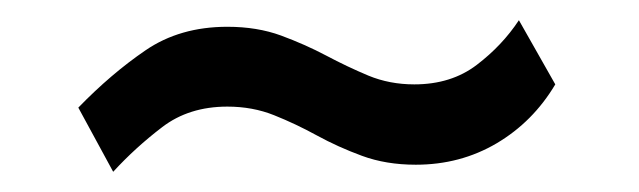

<svg xmlns="http://www.w3.org/2000/svg" viewBox="-20 -459 632 190"><path d="M92 -289 57.5 -352.5Q90 -386 124 -409.2Q158 -432.5 205 -432.5Q234.5 -432.5 258.2 -423.8Q282 -415 302.8 -404Q323.5 -393 344.5 -384.2Q365.5 -375.5 390 -375.5Q426.5 -375.5 451.8 -394.8Q477 -414 493.5 -439L529.5 -375.5Q507.5 -338.5 471.5 -317.2Q435.5 -296 391.5 -296Q362 -296 338.2 -304.8Q314.5 -313.5 293.5 -325Q272.5 -336.5 251.2 -345Q230 -353.5 205 -353.5Q167 -353.5 140.5 -333.2Q114 -313 92 -289Z"/></svg>

Font: Public Sans Thin SemiBold
Style: Regular
Weight: 600
Version: Version 2.001